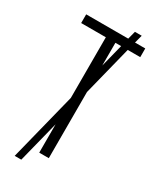

<svg xmlns="http://www.w3.org/2000/svg" viewBox="-212 -821 783 957"><g transform="rotate(30 179.5 -342.5)"><path d="M206 0H151V-163L91 75H53L151 -315V-664H9V-714H251L263 -760H302L290 -714H349V-664H277L206 -381ZM206 -664V-533L239 -664Z"/></g></svg>

Font: Noto Sans ExtraCondensed Light
Style: Regular
Weight: 300
Width: 2
Designer: Monotype Design Team
Foundry: Monotype Imaging Inc.
Version: Version 2.013; ttfautohint (v1.8.4.7-5d5b)